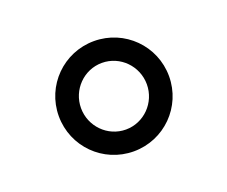

<svg xmlns="http://www.w3.org/2000/svg" viewBox="-61 -799 539 455"><g transform="rotate(-20 209.0 -571.0)"><path d="M70 -571C70 -494 132 -432 209 -432C286 -432 348 -494 348 -571C348 -648 286 -710 209 -710C132 -710 70 -648 70 -571ZM126 -571C126 -617 163 -655 209 -655C255 -655 292 -617 292 -571C292 -525 255 -487 209 -487C163 -487 126 -525 126 -571Z"/></g></svg>

Font: Abel
Style: Regular
Weight: 400
Designer: Matthew Desmond
Foundry: Matthew Desmond
Version: Version 1.002